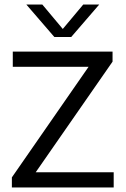

<svg xmlns="http://www.w3.org/2000/svg" viewBox="-20 -821 550 841"><path d="M32 0V-44L379.5 -545L383.5 -528.5H36V-595H473V-551L125 -50L121 -66.5H478V0ZM218 -659 95.5 -801H165.5L263.5 -684H246.5L344.5 -801H414.5L292 -659Z"/></svg>

Font: Encode Sans SC
Style: Regular
Weight: 400
Version: Version 3.002